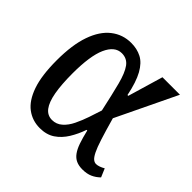

<svg xmlns="http://www.w3.org/2000/svg" viewBox="-141 -695 854 854"><g transform="rotate(45 286.0 -268.0)"><path d="M210 10Q163 10 127 -17Q91 -44 70.5 -102.5Q50 -161 50 -257Q50 -354 72.5 -418Q95 -482 136 -514Q177 -546 230 -546Q267 -546 296 -531Q325 -516 346.5 -477.5Q368 -439 382 -370H387L436 -536H546L409 -251Q427 -187 439.5 -148Q452 -109 462 -89Q472 -69 481 -61.5Q490 -54 500 -54Q509 -54 520 -58Q531 -62 541 -68L558 -28Q542 -12 522 -3Q502 6 474 6Q451 6 434.5 -1.5Q418 -9 406 -25.5Q394 -42 385 -68Q376 -94 367 -132H363Q350 -94 330 -61.5Q310 -29 281 -9.5Q252 10 210 10ZM223 -54Q250 -54 270.5 -72Q291 -90 305 -119Q319 -148 330 -180Q341 -212 350 -241Q332 -324 318 -378Q304 -432 285 -458Q266 -484 233 -484Q211 -484 194 -470Q177 -456 165 -429Q153 -402 147 -361Q141 -320 141 -266Q141 -195 149.5 -148Q158 -101 176 -77.5Q194 -54 223 -54Z"/></g></svg>

Font: Noto Serif Condensed
Style: Regular
Weight: 400
Width: 3
Designer: Monotype Design Team
Foundry: Monotype Imaging Inc.
Version: Version 2.015